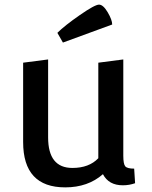

<svg xmlns="http://www.w3.org/2000/svg" viewBox="-20 -798 658 830"><path d="M465 -692 252 -614 228 -656Q259 -687 324.5 -732.5Q390 -778 408 -778Q426 -778 445.5 -745Q465 -712 465 -692ZM513 -541V-125Q513 -89 521.5 -79Q530 -69 560 -69L564 -6Q539 3 511 3Q450 3 425 -45Q360 12 262 12Q80 12 80 -184V-527L188 -541V-204Q188 -72 293 -72Q365 -72 405 -114V-527Z"/></svg>

Font: Convergence
Style: Regular
Weight: 400
Designer: Nicolas Silva and John Vargas
Foundry: Nicolas Silva and Jonh Vargas
Version: Version 1.002